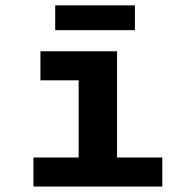

<svg xmlns="http://www.w3.org/2000/svg" viewBox="-20 -684 672 704"><path d="M102.5 0V-106.5H268.4V-389.5H128.3V-496H409.2V-106.5H575.1V0ZM182.4 -573.4V-664.3H474.7V-573.4Z"/></svg>

Font: Atkinson Hyperlegible Mono ExtraLight
Style: Regular
Weight: 200
Monospace: yes
Designer: Elliott Scott, Megan Eiswerth, Linus Boman, Theodore Petrosky, Letters from Sweden
Foundry: Applied Design Works, Letters from Sweden
Version: Version 2.001